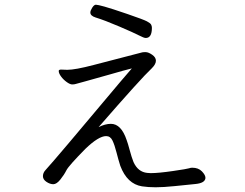

<svg xmlns="http://www.w3.org/2000/svg" viewBox="-20 -761 1040 814"><path d="M604 -28 619 -27Q652 -27 713.5 -36Q775 -45 781.5 -47.5Q788 -50 795 -50Q821 -50 836 -34.5Q851 -19 851 -7V-6Q849 15 809.5 19Q770 23 721 28Q672 33 640 33Q608 33 582 29Q519 19 490 -58Q482 -83 474 -114.5Q466 -146 457 -165Q448 -184 430 -184Q398 -184 342 -130Q271 -58 261.5 -39Q252 -20 236 0Q220 20 206 20Q192 20 177 10Q162 0 162 -14Q162 -28 172.5 -39.5Q183 -51 208.5 -80.5Q234 -110 269.5 -152Q305 -194 344 -240.5Q383 -287 421 -332Q459 -377 490 -414Q521 -451 539 -471Q510 -464 444.5 -445Q379 -426 343 -416.5Q307 -407 301 -405Q295 -403 286 -403Q277 -403 263 -413Q249 -423 239 -436.5Q229 -450 229 -460Q229 -466 239 -466L265 -465Q299 -465 377 -485.5Q455 -506 517.5 -522Q580 -538 583 -539Q586 -540 597.5 -540Q609 -540 625 -529Q641 -518 641 -503.5Q641 -489 624 -472Q578 -429 398 -222Q426 -236 450 -236Q494 -236 517 -167Q522 -154 530 -124Q538 -94 546 -74Q565 -32 604 -28ZM624 -643Q624 -600 598 -600Q590 -600 569 -611Q548 -622 486 -648.5Q424 -675 385 -687Q363 -694 363 -708Q363 -716 371 -728.5Q379 -741 386.5 -741Q394 -741 423 -733Q452 -725 520.5 -701.5Q589 -678 603 -670.5Q617 -663 620.5 -657Q624 -651 624 -643Z"/></svg>

Font: ToneOZ-Pinyin-WenKai-Regular
Style: Regular
Weight: 400
Designer: Fontworks Inc.
Foundry: ToneOZ
Version: Version 0.240331